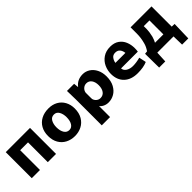

<svg xmlns="http://www.w3.org/2000/svg" viewBox="171 -1511 2719 2719"><g transform="rotate(-45 1530.5 -152.0)"><path d="M385 28V-368H228V28H64V-493H550V28Z M649 -231Q649 -314 683.5 -375.5Q718 -437 781 -470.5Q844 -504 929 -504Q1008 -504 1067.5 -471Q1127 -438 1160 -377.5Q1193 -317 1193 -239Q1193 -148 1155 -85Q1117 -22 1055 9Q993 40 921 40H920Q843 40 781.5 8Q720 -24 684.5 -85Q649 -146 649 -231ZM1024 -235Q1024 -298 998.5 -343Q973 -388 923 -388Q871 -388 845.5 -343Q820 -298 820 -234Q820 -164 847 -120.5Q874 -77 923 -77H924Q970 -77 997 -119.5Q1024 -162 1024 -235Z M1290 -493H1433L1440 -422H1442Q1504 -504 1615 -504Q1673 -504 1723 -472Q1773 -440 1803 -380.5Q1833 -321 1833 -240Q1833 -149 1798.5 -86Q1764 -23 1709.5 8.5Q1655 40 1594 40Q1551 40 1515.5 23.5Q1480 7 1462 -19H1460V200H1294V-318Q1294 -395 1290 -493ZM1461 -162Q1468 -130 1494.5 -107.5Q1521 -85 1555 -85Q1607 -85 1636.5 -125Q1666 -165 1666 -233Q1666 -296 1638 -336Q1610 -376 1559 -376Q1524 -376 1496.5 -353Q1469 -330 1461 -295Q1460 -289 1460 -280Q1460 -271 1460 -266V-195Z M2202 -81Q2268 -81 2347 -102Q2354 -75 2364 -21L2369 6Q2295 39 2178 39Q2048 39 1974 -31.5Q1900 -102 1900 -223Q1900 -293 1929.5 -357.5Q1959 -422 2019 -463Q2079 -504 2165 -504Q2245 -504 2297 -467.5Q2349 -431 2373.5 -372Q2398 -313 2398 -243Q2398 -205 2393 -177H2057Q2061 -132 2102.5 -106.5Q2144 -81 2202 -81ZM2155 -394Q2110 -394 2086 -361.5Q2062 -329 2056 -289H2256Q2252 -333 2228 -363.5Q2204 -394 2155 -394Z M3039 -86 3031 196H2907L2903 28H2578L2570 196H2447L2444 -83L2489 -88Q2528 -146 2540 -196Q2564 -282 2564 -367V-493H2983V-88ZM2689 -181Q2672 -125 2654 -94H2822V-373H2708V-312Q2708 -263 2689 -181Z"/></g></svg>

Font: Gmarket Sans TTF Bold
Style: Regular
Weight: 700
Designer: Creative Director : Sungho Lee; Art Director : Kiwoong Choi; Project Manager : Sori Yang, Jongwook Yoon; Font Designer :
Foundry: Sandoll Inc.
Version: Version 1.000;hotconv 1.0.109;makeotfexe 2.5.65596